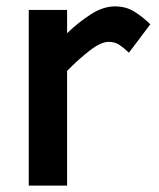

<svg xmlns="http://www.w3.org/2000/svg" viewBox="-20 -581 497 601"><path d="M70 0V-550H190V-477Q223.5 -509.5 262.8 -535.2Q302 -561 340 -561Q374.5 -561 400.8 -544.5Q427 -528 450.5 -505L383.5 -416Q368 -431 353.8 -440.5Q339.5 -450 320 -450Q296 -450 260.5 -422.5Q225 -395 190 -359V0Z"/></svg>

Font: Junction SemiBold
Style: Regular
Weight: 600
Designer: Caroline Hadilaksono
Foundry: Caroline Hadilaksono, Tyler Finck, The League of Moveable Type
Version: Version 2.000; ttfautohint (v1.8.3)